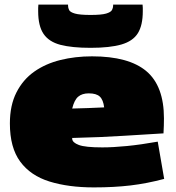

<svg xmlns="http://www.w3.org/2000/svg" viewBox="-20 -805 766 835"><path d="M388 10Q278 10 195.5 -15.5Q113 -41 68 -102Q23 -163 23 -268Q23 -347 51.5 -403Q80 -459 129 -493.5Q178 -528 242.5 -544Q307 -560 380 -560Q540 -560 616.5 -495.5Q693 -431 693 -290Q693 -278 692.5 -258.5Q692 -239 691 -225Q619 -221 519.5 -214.5Q420 -208 294 -205Q294 -205 294 -201Q295 -185 323 -174.5Q351 -164 425 -164Q472 -164 532.5 -170Q593 -176 666 -189L694 -27Q619 -7 547.5 1.5Q476 10 388 10ZM294 -333Q326 -334 363 -335Q400 -336 433 -338Q429 -371 414 -385Q399 -399 366 -399Q337 -399 320 -384.5Q303 -370 294 -333ZM374 -597Q293 -597 243 -610Q193 -623 169.5 -657.5Q146 -692 146 -756Q146 -763 146 -770.5Q146 -778 147 -785H276Q276 -782 276 -780Q276 -771 280.5 -761.5Q285 -752 306 -746Q327 -740 374 -740Q421 -740 441.5 -746Q462 -752 467 -761.5Q472 -771 472 -780V-785H600Q601 -778 601 -770.5Q601 -763 601 -756Q601 -695 579.5 -660.5Q558 -626 508 -611.5Q458 -597 374 -597Z"/></svg>

Font: Georama Extended Black
Style: Regular
Weight: 900
Width: 7
Designer: Jean-Baptiste Levee
Foundry: Production Type
Version: Version 1.000